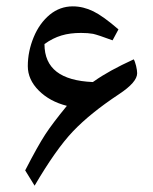

<svg xmlns="http://www.w3.org/2000/svg" viewBox="-20 -587 484 607"><path d="M89.4 0C133.8 -75.7 173.8 -132.8 210.4 -171.4C247.1 -210 295.4 -249 356 -289.1C394.5 -314.5 413.6 -336.4 413.6 -355.5C413.6 -361.3 412.6 -369.1 410.2 -378.9C407.7 -388.7 405.3 -395.5 402.8 -399.4C350.6 -375.5 308.6 -352.5 277.3 -330.1L273.4 -327.6C172.4 -332 120.6 -370.1 120.6 -447.8C156.2 -473.1 189.9 -482.9 236.3 -482.9C251 -482.9 263.7 -481.9 274.4 -480C285.2 -477.5 305.7 -470.7 335.9 -459.5L354.5 -494.1C322.3 -522 295.9 -541 274.9 -551.3C253.9 -561.5 232.4 -566.9 210 -566.9C183.1 -566.9 158.7 -558.1 137.2 -540.5C115.7 -522.5 98.6 -499 86.4 -469.2C74.2 -439.5 67.9 -409.2 67.9 -377.9C67.9 -349.6 79.6 -323.7 102.5 -300.8C125.5 -277.8 154.8 -261.7 191.4 -252.4L189.5 -250C161.1 -215.3 139.2 -186.5 123.5 -162.6C107.9 -138.7 86.4 -100.6 59.6 -48.3Z"/></svg>

Font: Noto Naskh Arabic
Style: Regular
Weight: 400
Designer: Monotype Design Team
Foundry: Monotype Imaging Inc.
Version: Version 1.07